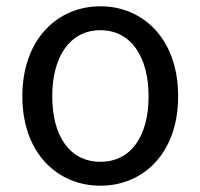

<svg xmlns="http://www.w3.org/2000/svg" viewBox="-20 -577 637 610"><path d="M299 13C435 13 546 -90 546 -271C546 -453 435 -557 299 -557C163 -557 51 -453 51 -271C51 -90 163 13 299 13ZM299 -63C202 -63 146 -144 146 -271C146 -397 202 -481 299 -481C396 -481 452 -397 452 -271C452 -144 396 -63 299 -63Z"/></svg>

Font: Noto Sans Mono CJK SC Regular
Style: Regular
Weight: 400
Designer: Ryoko NISHIZUKA (kana & ideographs); Paul D. Hunt (Latin, Greek & Cyrillic); Wenlong ZHANG (bopomofo); Sandoll Communica
Foundry: Adobe Systems Incorporated
Version: Version 1.005;PS 1.005;hotconv 1.0.96;makeotf.lib2.5.65012